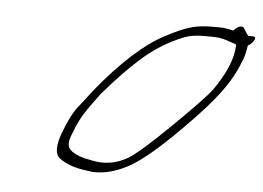

<svg xmlns="http://www.w3.org/2000/svg" viewBox="-41 -525 791 577"><g transform="rotate(5 354.5 -236.0)"><path d="M654.1 -416C652.9 -375 633.2 -329 596.1 -276C577.3 -252 538.1 -212 481 -156C423.9 -100 384 -65 359.5 -50C326.7 -31 289.6 -25 253.4 -33C222.8 -38 199.8 -46 186.2 -59C176.1 -69 176 -85 186.8 -109C208.9 -168 223.7 -182 261.8 -235C302.3 -282 336.2 -317 364.1 -342C404 -379 448.1 -407 496.6 -426C512.1 -432 530.7 -435 552.3 -435H577.5C596.4 -435 611.5 -433 625 -428C635 -424 656.6 -419 654.1 -416ZM576 -465C528 -465 498.7 -456 441.4 -426C381.6 -396 310.8 -333 234.3 -238C222 -221 208.6 -204 195.7 -188C182.8 -172 169.5 -145 155.8 -109C142.1 -73 140.7 -48 153.4 -33C172 -18 197 -8 228.6 -3L256.6 1C293.4 3 333.5 -8 374.1 -32C409.9 -54 455.8 -93 512.3 -150C574.7 -213 636.6 -277 668.6 -350C685.8 -389 685.7 -397 689.1 -418C695.5 -421 701 -426 705 -432C711.9 -442 710.4 -447 700.4 -447H688.4C686.8 -448 683.3 -453 678.2 -461L672.7 -470C668.1 -477 650.7 -472 642.3 -459C625.2 -463 611.2 -465 602.2 -465Z"/></g></svg>

Font: MewTooHand
Style: UltimateItaWide
Weight: 400
Designer: Mew Too, Robert Jablonski
Version: Version 0.77